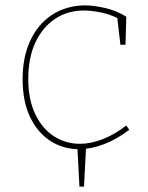

<svg xmlns="http://www.w3.org/2000/svg" viewBox="-20 -548 551 713"><path d="M300 -9 292 145H275L267 -9ZM273 6Q214 6 166.5 -25Q119 -56 91.5 -114Q64 -172 64 -253Q64 -320 82 -371Q100 -422 131.5 -457Q163 -492 205.5 -510Q248 -528 296 -528Q327 -528 369.5 -518.5Q412 -509 449 -486L446 -382H427L415 -488L420 -479Q386 -496 351 -502.5Q316 -509 292 -509Q231 -509 184.5 -478Q138 -447 111.5 -390.5Q85 -334 85 -255Q85 -179 110.5 -125Q136 -71 179.5 -42.5Q223 -14 277 -14Q317 -14 361 -31Q405 -48 449 -82L460 -66Q411 -29 363.5 -11.5Q316 6 273 6Z"/></svg>

Font: Bitter Thin
Style: Regular
Weight: 100
Designer: Sol Matas, and Bitter project Authors
Foundry: Sol Matas
Version: Version 2.002